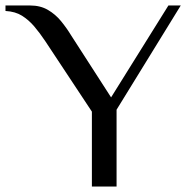

<svg xmlns="http://www.w3.org/2000/svg" viewBox="-45 -680 693 700"><path d="M290 0V-273L120 -530Q100 -560 80 -583.5Q60 -607 35.5 -622.5Q11 -638 -25 -640V-660H65Q102 -660 129.5 -644Q157 -628 177.5 -603Q198 -578 215 -550L360 -325L569 -660H614L380 -280V0Z"/></svg>

Font: El Messiri
Style: Regular
Weight: 400
Designer: Mohamed Gaber
Foundry: Kief Type Foundry
Version: Version 2.020